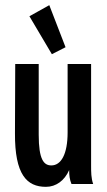

<svg xmlns="http://www.w3.org/2000/svg" viewBox="-20 -713 415 744"><path d="M181 -503 234 -530 171 -693 94 -650ZM158 11C197 11 230 -13 248 -54C248 -33 250 -17 257 0H341C333 -23 333 -46 333 -73V-465H242V-200C242 -116 217 -72 179 -72C150 -72 130 -94 130 -191V-465H39L38 -197C37 -36 84 11 158 11Z"/></svg>

Font: Inconsolata Condensed
Style: Bold
Weight: 700
Width: 3
Monospace: yes
Designer: Raph Levien, Cyreal, Brenton Simpson
Foundry: Raph Levien, Cyreal, Google
Version: Version 3.100